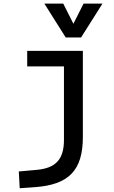

<svg xmlns="http://www.w3.org/2000/svg" viewBox="-20 -796 626 1051"><path d="M87.9 234.4 170.9 228.5C354.5 215.3 433.6 138.7 433.6 -45.9V-517.6H128.9V-432.6H330.1V-30.3C330.1 76.2 285.2 124.5 180.7 133.8L83 142.6ZM339.8 -590.8H423.8L541 -776.4H437.5L381.8 -666L326.2 -776.4H222.7Z"/></svg>

Font: CaskaydiaCove Nerd Font
Style: Regular
Weight: 400
Designer: Aaron Bell
Foundry: Saja Typeworks
Version: Version 2111.1;Nerd Fonts 2.3.3